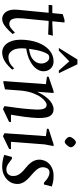

<svg xmlns="http://www.w3.org/2000/svg" viewBox="497 -1218 732 1767"><g transform="rotate(90 863.5 -335.0)"><path d="M154.6 11.5Q132 11.5 110.7 -2.8Q89.3 -17 77.5 -48.8Q65.7 -80.6 70.5 -133.1L98 -416.1H25.6L28.6 -450H101.1L110.6 -546L163 -562.1H187.4L176.4 -450H194.5L309 -455L298.4 -411.6L190.9 -416.1H173L150 -178.5Q145 -127.5 151 -100.5Q157 -73.4 170.3 -63.7Q183.7 -53.9 198.5 -53.9Q209.5 -53.9 219.2 -57.6Q228.8 -61.3 243.5 -72.5Q258.2 -83.8 280.9 -106L293.5 -84.5Q260.7 -47.5 236.3 -26.5Q211.8 -5.5 192.1 3Q172.4 11.5 154.6 11.5Z M461.4 11.5Q429.1 11.5 400.4 -11Q371.8 -33.6 356.4 -81.6Q341.1 -129.6 348.1 -206Q355.7 -283.4 382.6 -340.7Q409.5 -397.9 451.2 -429.7Q493 -461.5 545.4 -461.5Q587.4 -461.5 612.6 -433.5Q637.9 -405.5 636.4 -365.1Q635.8 -334.6 612.7 -302.6Q589.6 -270.6 543.1 -245.6Q496.7 -220.6 427.3 -209.8Q418.4 -129.3 442 -87.7Q465.5 -46 504.9 -46Q532.7 -46 555.7 -56.5Q578.8 -67 609.9 -98.5L621.9 -80.9Q586.6 -41.7 558.1 -21.7Q529.5 -1.7 506.3 4.9Q483 11.5 461.4 11.5ZM429.5 -235.7Q500.4 -244.5 532.2 -275.4Q564 -306.4 565 -344.5Q566 -364.3 559 -381.8Q552 -399.4 539.4 -410.6Q526.7 -421.8 509.9 -421.8Q502.7 -421.8 494.2 -419.1Q485.8 -416.4 479.2 -408.4Q467.5 -393.4 454 -353.5Q440.5 -313.6 429.5 -235.7ZM422 -510.1 528.1 -681H572L654.1 -510.1H629.5L545 -606.4L446.6 -510.1Z M726.5 0 755 -391 686 -400.5 687.6 -416.5 819 -461.5H836.4L825 -310.2Q853.6 -369.7 882.3 -402.3Q910.9 -434.9 937 -448.2Q963.1 -461.5 984.5 -461.5Q1034.4 -461.5 1053.7 -417.2Q1073.1 -372.9 1063.4 -266Q1060.3 -228.1 1055.9 -195.5Q1051.6 -162.9 1046.5 -132.7Q1041.4 -102.4 1036.4 -69.4H1103.9L1101.9 -52L984 4.4L957 -9.6Q966 -71.6 973.5 -129.8Q981.1 -188 986.1 -256Q991.5 -315.3 987.2 -345.8Q982.8 -376.2 971.5 -387.2Q960.2 -398.1 944 -398.1Q932.9 -398.1 914.2 -384.9Q895.6 -371.7 875.3 -344.3Q855.1 -317 838.4 -272.7Q821.7 -228.4 814.4 -165.4L803 -14.4L743.1 0Z M1233.5 4.4 1206.5 -9.6 1233.5 -391 1164.5 -400.5 1167 -416 1307.5 -461.5H1325L1309.5 -379.5L1285.5 -69.4H1353L1351 -52ZM1286.1 -564Q1278.2 -564 1267 -571.2Q1255.8 -578.4 1247.8 -589.6Q1239.8 -600.8 1240 -610.5Q1241 -621 1249.8 -634.3Q1258.6 -647.7 1269.9 -657.6Q1281.3 -667.5 1289.9 -667.5Q1297.8 -667.5 1308.9 -659.9Q1320 -652.3 1328.2 -641.5Q1336.3 -630.7 1336 -620Q1335 -609.5 1326.1 -596.6Q1317.2 -583.6 1305.9 -573.8Q1294.6 -564 1286.1 -564Z M1512.9 11.5Q1483.6 11.5 1454.7 5.7Q1425.8 -0.1 1406.1 -7.4L1424.8 -78H1442.6Q1459.2 -66.1 1474.5 -54.2Q1489.7 -42.2 1505.5 -34.6Q1521.2 -27 1538 -27Q1568.6 -27 1583.9 -44Q1599.2 -60.9 1600 -82.6Q1601.7 -104.8 1594.9 -123.9Q1588.1 -143.1 1570.8 -163.3Q1553.4 -183.5 1522.6 -207.5Q1495.3 -229.3 1478.3 -251.5Q1461.3 -273.6 1454.7 -296Q1448.1 -318.4 1450.1 -341Q1454.1 -377.4 1473.4 -404.4Q1492.7 -431.4 1525.2 -446.5Q1557.7 -461.5 1597.9 -461.5Q1635.7 -461.5 1657.6 -456.4Q1679.6 -451.4 1696.9 -445.4L1678.3 -373H1661.8Q1649.5 -384.9 1634.3 -396.5Q1619 -408.1 1602.7 -416Q1586.5 -423.9 1570.5 -423.9Q1546.5 -423.9 1535 -410.6Q1523.6 -397.3 1520 -373.4Q1517.5 -354.2 1523.9 -336.8Q1530.2 -319.3 1546 -301.5Q1561.7 -283.7 1587 -261.5Q1638 -219.7 1657.5 -186.6Q1677 -153.5 1673 -117Q1670.2 -79.8 1648 -50.7Q1625.8 -21.6 1591.1 -5Q1556.3 11.5 1512.9 11.5Z"/></g></svg>

Font: Ancizar Serif Light
Style: Italic
Weight: 300
Italic angle: -4°
Designer: Cesar Puertas, Viviana Monsalve, Julian Moncada, Julian Prieto, Jose Castro, Felipe Aragon, Mariel Hernandez, Sara Alarc
Version: Version 8.100